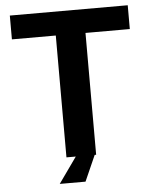

<svg xmlns="http://www.w3.org/2000/svg" viewBox="-55 -713 696 876"><g transform="rotate(-5 293.0 -274.5)"><path d="M224 0V-558H23V-667H563V-558H360V0ZM183 118 271 -6H356L301 118Z"/></g></svg>

Font: Maven Pro SemiBold
Style: Regular
Weight: 600
Designer: Joe Prince
Foundry: Joe Prince
Version: Version 2.103